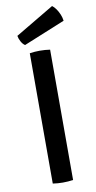

<svg xmlns="http://www.w3.org/2000/svg" viewBox="-100 -945 493 991"><g transform="rotate(-10 147.0 -449.5)"><path d="M93.5 -683Q105 -685 119.8 -686Q134.5 -687 146 -687Q159 -687 173.5 -686Q188 -685 200 -683V0Q188 2 173.5 3Q159 4 146 4Q134.5 4 119.8 3Q105 2 93.5 0ZM249 -903Q259 -896 268.8 -882.2Q278.5 -868.5 285.5 -851.8Q292.5 -835 294.5 -818L77 -729Q65 -736.5 56.5 -752.5Q48 -768.5 46 -782.5Z"/></g></svg>

Font: Signika Light
Style: Regular
Weight: 400
Version: Version 2.003;gftools[0.9.32]